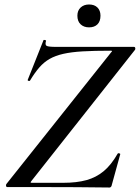

<svg xmlns="http://www.w3.org/2000/svg" viewBox="-20 -834 623 856"><path d="M469 2Q399 1 319.5 0.5Q240 0 160.5 0Q81 0 12 0Q8 0 7 -4.5Q6 -9 8 -13L475 -600Q480 -605 479.5 -606.5Q479 -608 473 -608Q400 -608 349 -605Q298 -602 262.5 -594Q227 -586 201.5 -571.5Q176 -557 155.5 -533.5Q135 -510 114 -475Q112 -472 107 -473.5Q102 -475 104 -479L174 -655Q175 -657 181 -655.5Q187 -654 185 -651Q180 -634 188 -629.5Q196 -625 230 -625Q288 -625 370 -625Q452 -625 577 -625Q582 -625 583 -620Q584 -615 582 -612L120 -27Q116 -22 116.5 -20.5Q117 -19 122 -19Q168 -19 204 -19Q240 -19 262 -19Q322 -19 365.5 -31Q409 -43 442.5 -71Q476 -99 504 -148Q506 -152 511.5 -150.5Q517 -149 516 -146L478 -8Q478 -5 475 -1.5Q472 2 469 2ZM377 -712Q354 -712 339.5 -725.5Q325 -739 325 -764Q325 -787 339.5 -800.5Q354 -814 377 -814Q401 -814 414.5 -800.5Q428 -787 428 -764Q428 -739 414.5 -725.5Q401 -712 377 -712Z"/></svg>

Font: Cormorant SemiBold
Style: Italic
Weight: 600
Italic angle: -10°
Designer: Christian Thalmann (Catharsis Fonts)
Foundry: Catharsis Fonts
Version: Version 4.000